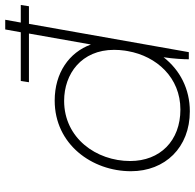

<svg xmlns="http://www.w3.org/2000/svg" viewBox="-26 -734 764 753"><g transform="rotate(-90 356.5 -358.0)"><path d="M500 0H528L639 -627H708L713 -659H644L655 -720H617L606 -659H415L410 -627H601L558 -384C527 -469 447 -526 338 -526C166 -526 61 -379 61 -227C61 -93 154 4 296 4C384 4 458 -35 508 -99C502 -60 500 -20 500 0ZM337 -489C443 -489 537 -421 537 -293C537 -279 536 -265 534 -251L532 -239C512 -126 428 -33 303 -33C180 -33 101 -113 101 -230C101 -363 191 -489 337 -489Z"/></g></svg>

Font: Fixel Display ExtraLight
Style: Italic
Weight: 200
Italic angle: -10°
Designer: AlfaBravo + MacPaw
Foundry: Kyrylo Tkachov, Marchela Mozhyna, Serhii Makarenko, Maria Weinstein, Zakhar Kryvoshyya
Version: Version 1.210;Glyphs 3.2 (3217)